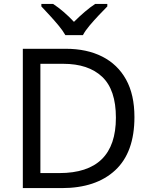

<svg xmlns="http://www.w3.org/2000/svg" viewBox="-20 -964 770 984"><path d="M669 -364Q669 -183 570.5 -91.5Q472 0 296 0H97V-714H317Q425 -714 504 -674Q583 -634 626 -556.5Q669 -479 669 -364ZM574 -361Q574 -504 503.5 -570.5Q433 -637 304 -637H187V-77H284Q574 -77 574 -361ZM315 -784Q302 -807 280 -833.5Q258 -860 234 -886Q210 -912 192 -931V-944H252Q278 -927 306 -903Q334 -879 359 -852Q386 -879 414 -903Q442 -927 468 -944H530V-931Q511 -912 486.5 -886Q462 -860 439.5 -833.5Q417 -807 405 -784Z"/></svg>

Font: Noto Sans Thai Looped
Style: Regular
Weight: 400
Designer: Sasikarn Vongin, Ben Mitchell
Foundry: The Fontpad Ltd
Version: Version 1.001; ttfautohint (v1.8.4.7-5d5b)